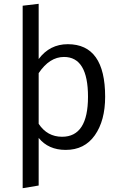

<svg xmlns="http://www.w3.org/2000/svg" viewBox="-20 -775 637 1008"><path d="M336 -543Q532 -543 532 -267Q532 -142 478 -65Q424 12 325 12Q234 12 183 -51V199L99 213V-745L183 -755V-465Q241 -543 336 -543ZM306 -57Q442 -57 442 -267Q442 -476 316 -476Q240 -476 183 -391V-125Q228 -57 306 -57Z"/></svg>

Font: Sedus Text
Style: Regular
Weight: 400
Designer: TypeMates
Foundry: TypeMates, Runge Thomsen GbR
Version: Version 4.202;PS 004.202;hotconv 1.0.88;makeotf.lib2.5.64775